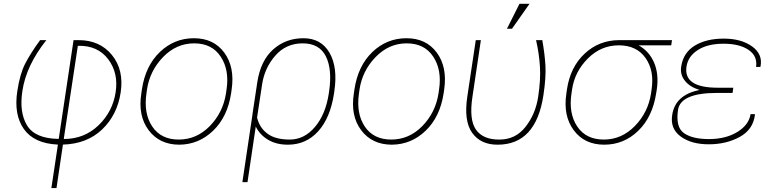

<svg xmlns="http://www.w3.org/2000/svg" viewBox="-20 -735 3991 989"><path d="M383.8 -499 380.9 -498.5 308.6 -20.5 311.5 -19Q415.5 -20 488 -90.1Q560.5 -160.2 575.7 -259.8Q590.8 -359.4 537.1 -430.2Q483.4 -501 383.8 -499ZM385.3 -528.3Q494.1 -528.3 556.6 -451.7Q619.1 -375 601.6 -258.8Q584 -142.6 505.9 -68.1Q427.7 6.3 304.2 9.8L271 233.9H244.6L278.3 9.8Q155.8 4.4 103 -70.3Q50.3 -145 69.3 -266.6Q82.5 -354 109.4 -406.5Q136.2 -459 186.5 -528.3H218.8Q114.3 -397 95.2 -265.6Q78.6 -156.7 119.1 -89.4Q159.7 -22 279.8 -19.5L282.7 -20.5L358.9 -528.3Z M1061 -85.9Q1128.9 -155.8 1144 -253.9L1147 -274.4Q1162.1 -375 1116.7 -443.4Q1071.8 -511.7 980 -511.7Q888.2 -511.7 819.8 -440.9Q751.5 -370.1 737.3 -274.4L734.4 -253.9Q719.2 -150.9 764.2 -83.5Q809.1 -16.1 900.9 -16.1Q992.7 -16.1 1061 -85.9ZM1173.3 -274.4 1170.4 -253.9Q1151.9 -132.8 1077.6 -61.5Q1003.4 9.8 902.8 10.3Q801.3 9.8 745.6 -64.5Q689.9 -138.7 708 -253.9L710.9 -274.4Q729 -395.5 803.2 -466.8Q877.4 -538.1 979 -538.1Q1080.6 -538.1 1135.3 -463.9Q1189.9 -389.6 1173.3 -274.4Z M1330.1 -300.3 1304.2 -129.4Q1316.4 -77.6 1357.2 -46.9Q1397.9 -16.1 1472.7 -16.1Q1547.4 -16.1 1602.5 -81.3Q1657.7 -146.5 1673.8 -254.4L1675.3 -264.6Q1691.9 -378.4 1658.4 -445.1Q1625 -511.7 1539.1 -511.7Q1453.1 -511.7 1397.9 -448.2Q1342.8 -384.8 1330.1 -300.3ZM1462.9 10.3Q1403.3 10.3 1360.8 -15.1Q1318.4 -40.5 1297.4 -83L1254.9 203.1H1228.5L1280.8 -147V-148.9L1305.2 -310.5Q1322.3 -422.9 1387.2 -480.5Q1452.1 -538.1 1543 -538.1Q1633.8 -538.1 1677.2 -463.4Q1720.7 -388.7 1702.1 -264.6L1700.7 -254.4Q1681.6 -127.9 1619.1 -58.8Q1556.6 10.3 1462.9 10.3Z M2155.8 -85.9Q2223.6 -155.8 2238.8 -253.9L2241.7 -274.4Q2256.8 -375 2211.4 -443.4Q2166.5 -511.7 2074.7 -511.7Q1982.9 -511.7 1914.6 -440.9Q1846.2 -370.1 1832 -274.4L1829.1 -253.9Q1814 -150.9 1858.9 -83.5Q1903.8 -16.1 1995.6 -16.1Q2087.4 -16.1 2155.8 -85.9ZM2268.1 -274.4 2265.1 -253.9Q2246.6 -132.8 2172.4 -61.5Q2098.1 9.8 1997.6 10.3Q1896 9.8 1840.3 -64.5Q1784.7 -138.7 1802.7 -253.9L1805.7 -274.4Q1823.7 -395.5 1897.9 -466.8Q1972.2 -538.1 2073.7 -538.1Q2175.3 -538.1 2230 -463.9Q2284.7 -389.6 2268.1 -274.4Z M2551.8 -16.1Q2634.8 -15.6 2686.5 -81.1Q2738.3 -146.5 2752 -235.4Q2765.6 -324.2 2761.2 -393.1Q2756.8 -461.4 2741.2 -528.3H2773.4Q2786.1 -456.5 2789.6 -396.5Q2793 -336.4 2779.3 -245.6Q2741.2 10.3 2543.5 10.3Q2456.1 10.7 2412.1 -50.8Q2368.2 -112.3 2387.2 -237.8L2430.7 -528.3H2457L2413.6 -236.8Q2395.5 -119.1 2431.6 -67.4Q2467.8 -15.6 2551.8 -16.1ZM2655.8 -715.3H2707.5L2617.2 -586.9H2591.3Z M3333.5 -253.9 3336.4 -274.4Q3351.1 -371.1 3305.2 -436.3Q3259.3 -501.5 3167.5 -501.5Q3075.7 -501.5 3008.1 -433.8Q2940.4 -366.2 2926.8 -274.4L2923.8 -253.9Q2908.2 -150.9 2953.4 -83.5Q2998.5 -16.1 3090.3 -16.1Q3182.1 -16.1 3250.2 -85.9Q3318.4 -155.8 3333.5 -253.9ZM2897.5 -253.9 2900.4 -274.4Q2917.5 -389.6 2991.5 -458.7Q3065.4 -527.8 3168.9 -528.3H3441.4L3437.5 -501.5H3269.5Q3324.7 -470.7 3349.6 -411.6Q3374.5 -352.5 3363.3 -275.4L3359.9 -254.4Q3341.3 -132.8 3267.6 -61.3Q3193.8 10.3 3092.3 10.3Q2990.7 10.3 2935.3 -64.2Q2879.9 -138.7 2897.5 -253.9Z M3672.9 -256.3Q3485.4 -256.3 3472.4 -168.5Q3459.5 -80.6 3502.7 -49.6Q3545.9 -18.6 3631.8 -18.6Q3717.8 -18.6 3777.6 -54.9Q3837.4 -91.3 3846.2 -147H3867.7L3868.7 -144Q3859.9 -67.9 3790.5 -29.8Q3721.2 8.3 3630.9 8.3Q3540.5 8.3 3486.1 -32Q3431.6 -72.3 3442.4 -141.6Q3457 -246.1 3583.5 -271.5Q3533.2 -287.1 3507.8 -319.1Q3482.4 -351.1 3488.8 -391.6Q3499.5 -463.9 3558.8 -500Q3618.2 -536.1 3708 -536.1Q3797.9 -536.1 3853.8 -496.1Q3909.7 -456.1 3897.5 -393.1L3896.5 -390.1H3874.5Q3882.8 -446.3 3835.9 -478Q3789.1 -509.8 3707 -509.8Q3625 -509.8 3574.5 -477.3Q3523.9 -444.8 3516.1 -391.6Q3500 -283.2 3676.8 -283.2H3757.3L3753.9 -259.3L3753.4 -256.3Z"/></svg>

Font: Roboto-ThinItalic
Style: Italic
Weight: 250
Italic angle: -12°
Designer: Google
Version: Version 1.100141; 2013; ttfautohint (v0.94.14-c901) -l 8 -r 